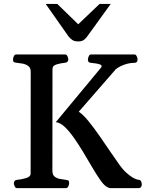

<svg xmlns="http://www.w3.org/2000/svg" viewBox="-20 -975 757 995"><path d="M68.4 0Q60.1 0 55.9 -9.8Q51.8 -19.5 51.8 -24.9Q51.8 -41 67.9 -43Q91.3 -44.9 115 -52Q138.7 -59.1 138.7 -75.2L139.2 -602.5Q139.2 -623.5 126.7 -632.8Q114.3 -642.1 97.2 -645.3Q80.1 -648.4 64.9 -649.9Q54.7 -650.9 51 -654.1Q47.4 -657.2 47.4 -668Q47.4 -673.3 51.5 -683.1Q55.7 -692.9 64 -692.9H317.4Q325.7 -692.9 329.8 -683.1Q334 -673.3 334 -668Q334 -651.9 317.9 -649.9Q295.4 -647.9 273.7 -641.4Q252 -634.8 252 -618.7L251.5 -90.3Q251.5 -69.3 262.7 -60.1Q273.9 -50.8 290 -47.9Q306.2 -44.9 320.8 -43Q331.1 -42 334.7 -39.1Q338.4 -36.1 338.4 -24.9Q338.4 -19.5 334.2 -9.8Q330.1 0 321.8 0ZM553.7 0Q543 0 529.3 -9.5Q515.6 -19 498.5 -43.9Q479 -71.8 457 -109.4Q435.1 -147 411.1 -186.8Q387.2 -226.6 362.8 -261.2Q338.4 -295.9 314.7 -318.1Q291 -340.3 269 -341.8L502.4 -623Q506.8 -627.4 506.8 -631.3Q506.8 -638.2 496.6 -641.6Q486.3 -645 473.1 -646.7Q460 -648.4 450.7 -649.4Q441.4 -650.4 438.5 -655Q435.5 -659.7 435.5 -667.5Q435.5 -672.9 439.7 -682.9Q443.8 -692.9 452.1 -692.9H676.3Q684.6 -692.9 688.7 -682.9Q692.9 -672.9 692.9 -667.5Q692.9 -649.4 676.8 -649.4Q651.9 -649.4 625.5 -640.4Q599.1 -631.3 580.1 -616.2L388.2 -396Q410.2 -381.8 438 -347.9Q465.8 -314 495.4 -271.2Q524.9 -228.5 553.2 -186.8Q581.5 -145 603.5 -114.7Q625 -85.9 652.1 -65.7Q679.2 -45.4 697.3 -43.5Q707.5 -42.5 711.2 -35.4Q714.8 -28.3 714.8 -17.1Q714.8 -11.7 710.7 -5.9Q706.5 0 698.2 0ZM385.3 -760.3Q366.2 -760.3 355.2 -767.6Q344.2 -774.9 335.9 -785.2L216.8 -954.6H276.9L385.3 -849.1L496.1 -954.6H553.7L434.6 -789.6Q426.3 -777.3 415.5 -768.8Q404.8 -760.3 385.3 -760.3Z"/></svg>

Font: Gelasio Medium
Style: Regular
Weight: 500
Designer: Eben Sorkin
Foundry: Eben Sorkin
Version: Version 1.008